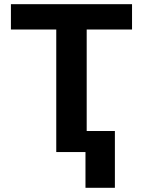

<svg xmlns="http://www.w3.org/2000/svg" viewBox="-20 -727 683 918"><path d="M32.2 -707H611.3V-585.9H394.5V-100.6H529.3V170.9H388.7V0H249V-585.9H32.2Z"/></svg>

Font: Pretendard Std
Style: Bold
Weight: 700
Designer: Base glyphs from Inter by Rasmus Andersson; Hangeul glyphs from Noto Sans CJK(Source Han Sans) by Jang Soo-young and Kan
Foundry: Kil Hyung-jin
Version: Version 1.309